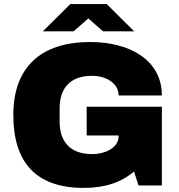

<svg xmlns="http://www.w3.org/2000/svg" viewBox="-20 -905 873 937"><path d="M189 -752H339L411 -815L483 -752H635L501 -885H323ZM388 12C493 12 572 -15 634 -68L656 0H770V-384H403V-244H559V-240C559 -187 498 -153 429 -153C324 -153 271 -212 271 -312V-376C271 -476 324 -535 429 -535C499 -535 559 -498 559 -439H770C770 -612 613 -700 420 -700C182 -700 45 -579 45 -344C45 -109 159 12 388 12Z"/></svg>

Font: Archivo Black
Style: Regular
Weight: 900
Designer: Hector Gatti
Foundry: Omnibus-Type
Version: Version 2.001